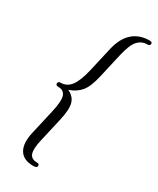

<svg xmlns="http://www.w3.org/2000/svg" viewBox="-212 -803 790 962"><g transform="rotate(30 183.5 -322.0)"><path d="M160 96Q102 96 80 58.5Q58 21 74 -47L106 -187Q122 -257 112.5 -283.5Q103 -310 71 -310Q56 -310 56 -321Q56 -334 72 -334Q107 -334 130 -364.5Q153 -395 169 -465L201 -605Q217 -673 255.5 -706.5Q294 -740 352 -740Q367 -740 367 -729Q367 -717 350 -717Q319 -717 297 -693.5Q275 -670 259 -601L227 -461Q212 -394 187.5 -365Q163 -336 122 -322Q157 -306 167 -273.5Q177 -241 162 -175L130 -35Q117 20 125.5 46Q134 72 169 72Q182 72 182 83Q182 96 160 96Z"/></g></svg>

Font: Instrument Serif
Style: Italic
Weight: 400
Italic angle: -13°
Designer: Rodrigo Fuenzalida
Foundry: fragTYPE
Version: Version 1.000; ttfautohint (v1.8.4.7-5d5b);gftools[0.9.27]